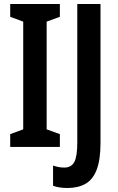

<svg xmlns="http://www.w3.org/2000/svg" viewBox="-20 -734 589 959"><path d="M279 0H31V-64L96 -88V-626L31 -650V-714H279V-650L213 -626V-88L279 -64ZM317 205Q298 205 280 202.5Q262 200 245 194V93Q257 97 271 100Q285 103 301 103Q336 103 351 75.5Q366 48 366 -22V-714H482V-20Q482 64 463 113.5Q444 163 407 184Q370 205 317 205Z"/></svg>

Font: Noto Sans Lao ExtraCondensed SemiBold
Style: Regular
Weight: 600
Width: 2
Designer: Monotype Design Team
Foundry: Monotype Imaging Inc.
Version: Version 2.003; ttfautohint (v1.8.4.7-5d5b)